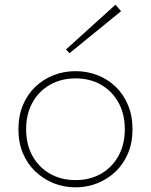

<svg xmlns="http://www.w3.org/2000/svg" viewBox="-20 -788 647 823"><path d="M304 15Q253 15 209 -3Q165 -21 131 -53.5Q97 -86 78 -131.5Q59 -177 59 -234Q59 -291 78 -337Q97 -383 131 -415.5Q165 -448 209 -465.5Q253 -483 304 -483Q354 -483 398.5 -465.5Q443 -448 476.5 -415.5Q510 -383 529 -337Q548 -291 548 -234Q548 -177 529 -131.5Q510 -86 476.5 -53.5Q443 -21 398.5 -3Q354 15 304 15ZM304 -16Q366 -16 413.5 -43.5Q461 -71 488 -120Q515 -169 515 -234Q515 -299 488 -348Q461 -397 413.5 -424.5Q366 -452 304 -452Q242 -452 194 -424.5Q146 -397 119 -348Q92 -299 92 -234Q92 -169 119 -120Q146 -71 194 -43.5Q242 -16 304 -16ZM278 -560 263 -576 475 -768 499 -740Z"/></svg>

Font: BioRhyme ExtraBold ExtraLight
Style: Regular
Weight: 250
Version: Version 1.600;gftools[0.9.33]